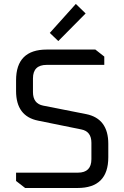

<svg xmlns="http://www.w3.org/2000/svg" viewBox="-20 -937 620 957"><path d="M60.1 -35V-76.4H368.3Q435.6 -76.4 435.6 -143.8V-225.3Q435.6 -282.1 385.1 -291.9L170.1 -335.6Q60.1 -357.5 60.1 -483.4V-536.8Q60.1 -690 213.3 -690H455.3L499.8 -655V-613.6H212.3Q144.3 -613.6 144.3 -546.2V-478Q144.3 -420.8 194.8 -410.6L409.7 -368.2Q519.8 -345.8 519.8 -220.2V-153.2Q519.8 0 366.6 0H105.3ZM228.2 -772.9 358 -917.4 406.8 -870 270.6 -732.4Z"/></svg>

Font: Oxanium ExtraLight
Style: Regular
Weight: 200
Designer: Severin Meyer
Version: Version 2.000